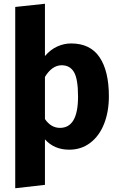

<svg xmlns="http://www.w3.org/2000/svg" viewBox="-20 -779 631 1021"><path d="M559 -267Q559 -185 533.5 -120.5Q508 -56 460 -19.5Q412 17 348 17Q268 17 219 -38V204L61 222V-742L219 -759V-481Q249 -516 285 -532Q321 -548 358 -548Q460 -548 509.5 -474.5Q559 -401 559 -267ZM395 -265Q395 -359 373.5 -395.5Q352 -432 308 -432Q282 -432 259.5 -416Q237 -400 219 -370V-146Q251 -99 299 -99Q395 -99 395 -265Z"/></svg>

Font: FiraGOUPP
Style: Bold
Weight: 700
Designer: bBox Type
Foundry: bBox Type GmbH
Version: Version 1.001